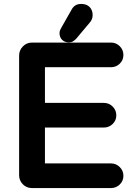

<svg xmlns="http://www.w3.org/2000/svg" viewBox="-20 -934 678 974"><path d="M77 -652Q77 -679 96 -698.5Q115 -718 142 -718H543Q569 -718 587.5 -699.5Q606 -681 606 -655Q606 -629 587.5 -611Q569 -593 543 -593H208V-412H507Q533 -412 551.5 -393.5Q570 -375 570 -349Q570 -323 551.5 -305Q533 -287 507 -287H208V-105H543Q569 -105 587.5 -86.5Q606 -68 606 -42Q606 -16 587.5 2Q569 20 543 20H142Q115 20 96 1Q77 -18 77 -45ZM282 -766Q282 -776 286 -783.5Q290 -791 292 -795L343 -885Q350 -898 361.5 -906Q373 -914 393 -914Q419 -914 434.5 -898.5Q450 -883 450 -857Q450 -836 435 -819L366 -737Q358 -729 350 -724Q342 -719 329 -719Q308 -719 295 -732Q282 -745 282 -766Z"/></svg>

Font: Varela Round Precious
Style: Bold
Weight: 700
Version: Version 1.000